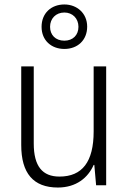

<svg xmlns="http://www.w3.org/2000/svg" viewBox="-20 -829 576 859"><path d="M268 -610C327 -610 370 -649 370 -710C370 -769 325 -809 268 -809C209 -809 166 -770 166 -709C166 -648 210 -610 268 -610ZM268 -647C228 -647 204 -673 204 -709C204 -746 230 -773 268 -773C304 -773 331 -747 331 -709C331 -672 306 -647 268 -647ZM455 -532H399V-241C399 -105 348 -39 246 -39C170 -39 131 -85 131 -187V-532H75V-180C75 -54 129 10 239 10C321 10 374 -34 399 -91H402L410 0H455Z"/></svg>

Font: Noto Sans Devanagari SemiCondensed Light
Style: Regular
Weight: 300
Width: 4
Designer: Jelle Bosma - Monotype Design Team
Foundry: Monotype Imaging Inc.
Version: Version 2.004